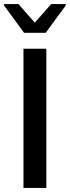

<svg xmlns="http://www.w3.org/2000/svg" viewBox="-24 -929 345 949"><path d="M-4 -902 95 -767H202L301 -902V-909H229L148 -817L67 -909H-4ZM92 -688V0H205V-688Z"/></svg>

Font: Saira UNSAM Medium
Style: Regular
Weight: 500
Designer: Hector Gatti with collaboration of the Omnibus-Type team
Foundry: Omnibus-Type
Version: Version 0.072;PS 000.072;hotconv 1.0.88;makeotf.lib2.5.64775